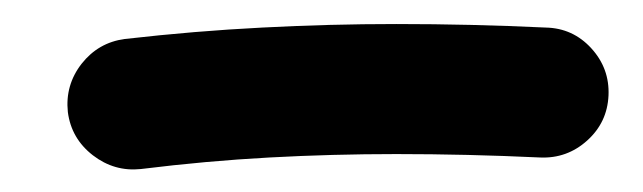

<svg xmlns="http://www.w3.org/2000/svg" viewBox="-20 -747 546 163"><path d="M37.6 -651.9Q35.2 -674.8 49.3 -692.9Q63.5 -710.9 85.9 -713.9Q145.5 -720.7 202.6 -723.6Q259.8 -726.6 316.4 -726.6Q379.9 -726.6 443.4 -723.6Q466.3 -723.1 481.9 -706.1Q497.6 -689 496.6 -666Q495.6 -643.1 478.5 -627.7Q461.4 -612.3 438.5 -613.3Q376.5 -616.2 316.4 -616.2Q262.2 -616.2 208.7 -613.3Q155.3 -610.4 99.6 -603.5Q77.1 -601.1 58.8 -615.2Q40.5 -629.4 37.6 -651.9Z"/></svg>

Font: Mikhak-FD SemiBold
Style: Regular
Weight: 600
Designer: Amin Abedi
Version: Version 3.2